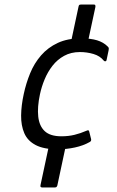

<svg xmlns="http://www.w3.org/2000/svg" viewBox="-20 -727 512 841"><path d="M233 -73Q172 -73 136.5 -91.5Q101 -110 86.5 -143.5Q72 -177 72.5 -221Q73 -265 84 -315Q94 -362 112 -406Q130 -450 160 -484.5Q190 -519 233 -539Q276 -559 335 -559Q377 -559 405 -550.5Q433 -542 451 -524Q456 -519 456.5 -516.5Q457 -514 456 -508L447 -465Q446 -459 441.5 -458.5Q437 -458 434 -462Q418 -482 389.5 -490.5Q361 -499 330 -499Q291 -499 261 -482.5Q231 -466 210 -439Q189 -412 175.5 -379.5Q162 -347 155 -314Q143 -258 147.5 -216.5Q152 -175 176 -152.5Q200 -130 249 -130Q280 -130 306.5 -136.5Q333 -143 358 -154Q370 -160 371 -150L379 -118Q381 -109 373 -105Q345 -89 308 -81Q271 -73 233 -73ZM272 -106 231 86Q230 89 228 91.5Q226 94 221 94H164Q160 94 158 91.5Q156 89 158 81L198 -106ZM286 -520 324 -698Q325 -703 327 -705Q329 -707 334 -707H391Q396 -707 397 -705Q398 -703 398 -697L360 -520Z"/></svg>

Font: Glory
Style: Italic
Weight: 400
Italic angle: -12°
Designer: Robert Leuschke
Foundry: Robert Leuschke
Version: Version 1.011